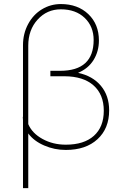

<svg xmlns="http://www.w3.org/2000/svg" viewBox="-20 -741 632 962"><path d="M284.7 -720.7Q369.6 -720.7 422.6 -670.2Q475.6 -619.6 475.6 -538.1Q475.6 -483.9 449 -440.7Q422.4 -397.5 371.1 -376Q443.8 -360.8 485.4 -311.3Q526.9 -261.7 526.9 -188Q526.9 -97.2 468.5 -43.5Q410.2 10.3 309.6 10.3Q252.9 10.3 201.4 -12Q149.9 -34.2 121.6 -72.3V201.7H95.2V-138.7L94.2 -155.3L95.2 -155.8V-514.6Q95.2 -572.3 120.8 -620.1Q146.5 -668 189.9 -694.3Q233.4 -720.7 284.7 -720.7ZM449.2 -540.5Q449.2 -608.4 404.3 -651.4Q359.4 -694.3 284.7 -694.3Q215.3 -694.3 168.5 -642.8Q121.6 -591.3 121.6 -512.2V-119.1Q141.1 -73.2 193.1 -44.7Q245.1 -16.1 309.6 -16.1Q400.9 -16.1 450.4 -60.5Q500 -105 500 -186Q500 -267.6 448.7 -313Q397.5 -358.4 303.7 -358.9H232.4V-386.2H281.2Q449.2 -386.2 449.2 -540.5Z"/></svg>

Font: Roboto Thin
Style: Regular
Weight: 250
Designer: Google
Version: Version 2.134; 2016